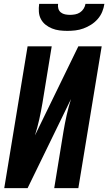

<svg xmlns="http://www.w3.org/2000/svg" viewBox="-20 -975 561 995"><path d="M2 0 123 -735H248L200 -441Q193 -399 183.5 -356.5Q174 -314 161 -273L386 -735H507L386 0H261L309 -294Q316 -336 325.5 -378.5Q335 -421 348 -462L123 0ZM329 -815Q308 -815 288 -817.5Q268 -820 249.5 -827.5Q231 -835 216 -847Q201 -859 192 -876Q183 -893 181.5 -913.5Q180 -934 183 -955H281Q279 -942 282.5 -930Q286 -918 295.5 -910.5Q305 -903 317.5 -900.5Q330 -898 343 -898Q356 -898 369.5 -900.5Q383 -903 394.5 -910.5Q406 -918 413.5 -930Q421 -942 423 -955H521Q518 -934 509.5 -913.5Q501 -893 486 -876Q471 -859 452 -847Q433 -835 412.5 -827.5Q392 -820 371 -817.5Q350 -815 329 -815Z"/></svg>

Font: Iosevka Extrabold
Style: Italic
Weight: 800
Italic angle: -9°
Monospace: yes
Designer: Belleve Invis
Foundry: Belleve Invis
Version: Version 32.5.0; ttfautohint (v1.8.4)